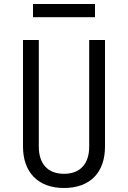

<svg xmlns="http://www.w3.org/2000/svg" viewBox="-20 -930 640 960"><path d="M145 -844H455V-910H145ZM300 10C432 10 505 -69 505 -197V-730H426V-197C426 -113 383 -61 300 -61C217 -61 174 -113 174 -197V-730H95V-197C95 -70 169 10 300 10Z"/></svg>

Font: JetBrains Mono Light
Style: Regular
Weight: 336
Monospace: yes
Designer: Philipp Nurullin, Konstantin Bulenkov
Foundry: JetBrains
Version: Version 2.305